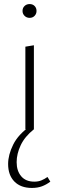

<svg xmlns="http://www.w3.org/2000/svg" viewBox="-20 -637 292 946"><path d="M105 0V-407L147 -414V0ZM126 -549Q111 -549 101 -559Q91 -569 91 -583Q91 -598 101 -607.5Q111 -617 126 -617Q141 -617 150.5 -607.5Q160 -598 160 -583Q160 -569 150.5 -559Q141 -549 126 -549ZM137 289Q82 289 51 257.5Q20 226 20 171Q20 126 45 75.5Q70 25 129 -16L147 0Q102 36 82 78.5Q62 121 62 162Q62 205 84.5 231.5Q107 258 149 258Q169 258 184.5 251.5Q200 245 214 235L228 258Q208 273 186.5 281Q165 289 137 289Z"/></svg>

Font: Ysabeau ExtraLight
Style: Regular
Weight: 250
Designer: Christian Thalmann (Catharsis Fonts)
Version: Version 2.002